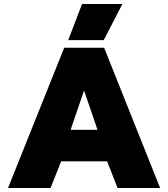

<svg xmlns="http://www.w3.org/2000/svg" viewBox="-20 -937 838 957"><path d="M389 -917H590L497 -737H320ZM300 -699H499L778 0H566L514 -133H285L232 0H20ZM466 -290 399 -486 332 -290Z"/></svg>

Font: Prompt ExtraBold
Style: Regular
Weight: 800
Designer: Katatrad Team
Foundry: CadsonDemak
Version: Version 1.000